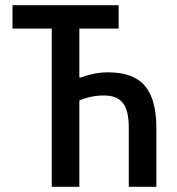

<svg xmlns="http://www.w3.org/2000/svg" viewBox="-20 -718 680 738"><path d="M179 -608H28V-698H436V-608H285V-420H290Q345 -440 395 -440Q493 -440 537 -388Q581 -336 581 -226V0H475V-228Q475 -293 452.5 -322Q430 -351 380 -351Q330 -351 285 -332V0H179Z"/></svg>

Font: Writer Medium
Style: Regular
Weight: 500
Monospace: yes
Designer: Mike Abbink, Paul van der Laan, Pieter van Rosmalen
Foundry: Bold Monday
Version: Version 2.001 2020